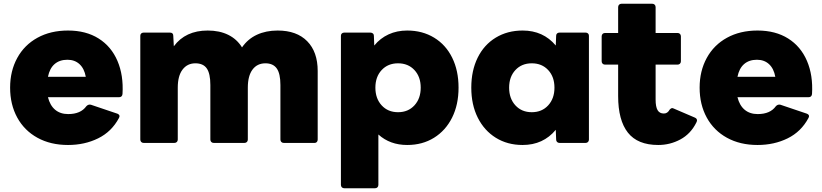

<svg xmlns="http://www.w3.org/2000/svg" viewBox="-20 -721 4386 1025"><path d="M34 -253Q34 -342 72 -411.5Q110 -481 180 -519.5Q250 -558 343 -558Q439 -558 506.5 -515.5Q574 -473 607 -396Q640 -319 634 -219Q632 -202 615 -202H236Q247 -158 274.5 -135Q302 -112 344 -112Q411 -112 441 -154Q451 -165 465 -162L607 -114Q618 -109 618 -101Q618 -97 615 -91Q576 -18 504 17.5Q432 53 343 53Q250 53 180 14.5Q110 -24 72 -93.5Q34 -163 34 -253ZM340 -402Q298 -402 271.5 -379Q245 -356 236 -311H438Q430 -355 404.5 -378.5Q379 -402 340 -402Z M729 24V-530Q729 -538 734 -542.5Q739 -547 747 -547H887Q905 -547 905 -530L908 -474Q970 -558 1089 -558Q1152 -558 1198.5 -535Q1245 -512 1272 -468Q1303 -513 1351.5 -535.5Q1400 -558 1462 -558Q1564 -558 1620 -501Q1676 -444 1676 -342V24Q1676 32 1671.5 37Q1667 42 1660 42H1495Q1487 42 1482 37Q1477 32 1477 24V-267Q1477 -328 1457.5 -355.5Q1438 -383 1397 -383Q1353 -383 1328 -349.5Q1303 -316 1303 -253V24Q1303 32 1298 37Q1293 42 1285 42H1121Q1113 42 1108 37Q1103 32 1103 24V-267Q1103 -328 1084 -355.5Q1065 -383 1023 -383Q980 -383 954.5 -349.5Q929 -316 929 -253V24Q929 32 924 37Q919 42 911 42H747Q739 42 734 37Q729 32 729 24Z M1800 266V-530Q1800 -538 1805 -542.5Q1810 -547 1818 -547H1957Q1965 -547 1970.5 -542.5Q1976 -538 1976 -530L1978 -478Q2010 -517 2054.5 -537.5Q2099 -558 2154 -558Q2235 -558 2297.5 -520Q2360 -482 2394 -413Q2428 -344 2428 -253Q2428 -162 2393.5 -93Q2359 -24 2297 14.5Q2235 53 2154 53Q2062 53 2000 -3V266Q2000 274 1995 279Q1990 284 1982 284H1818Q1810 284 1805 279Q1800 274 1800 266ZM2105 -122Q2159 -122 2192.5 -158.5Q2226 -195 2226 -253Q2226 -311 2192.5 -347Q2159 -383 2105 -383Q2051 -383 2017.5 -347Q1984 -311 1984 -253Q1984 -195 2017.5 -158.5Q2051 -122 2105 -122Z M2496 -253Q2496 -344 2530 -413Q2564 -482 2626.5 -520Q2689 -558 2770 -558Q2880 -558 2947 -478L2949 -530Q2949 -538 2954 -542.5Q2959 -547 2967 -547H3106Q3114 -547 3119 -542.5Q3124 -538 3124 -530V24Q3124 32 3119 37Q3114 42 3106 42H2967Q2959 42 2954 37Q2949 32 2949 24L2947 -28Q2880 53 2770 53Q2689 53 2627 14.5Q2565 -24 2530.5 -93Q2496 -162 2496 -253ZM2819 -122Q2873 -122 2906.5 -158.5Q2940 -195 2940 -253Q2940 -311 2906.5 -347Q2873 -383 2819 -383Q2765 -383 2731.5 -347Q2698 -311 2698 -253Q2698 -195 2731.5 -158.5Q2765 -122 2819 -122Z M3280 -208V-376H3210Q3202 -376 3197 -381Q3192 -386 3192 -394V-527Q3192 -535 3197 -540Q3202 -545 3210 -545H3280V-683Q3280 -691 3285 -696Q3290 -701 3298 -701H3462Q3470 -701 3475 -696Q3480 -691 3480 -683V-545H3597Q3605 -545 3610 -540Q3615 -535 3615 -527V-394Q3615 -386 3610 -381Q3605 -376 3597 -376H3480V-189Q3480 -151 3490.5 -133Q3501 -115 3524 -115Q3534 -115 3541.5 -120Q3549 -125 3556 -137Q3563 -144 3568 -144Q3572 -144 3578 -141L3690 -93Q3701 -88 3701 -78Q3701 -74 3697 -66Q3667 -6 3612 23.5Q3557 53 3494 53Q3384 53 3332 -13Q3280 -79 3280 -208Z M3715 -253Q3715 -342 3753 -411.5Q3791 -481 3861 -519.5Q3931 -558 4024 -558Q4120 -558 4187.5 -515.5Q4255 -473 4288 -396Q4321 -319 4315 -219Q4313 -202 4296 -202H3917Q3928 -158 3955.5 -135Q3983 -112 4025 -112Q4092 -112 4122 -154Q4132 -165 4146 -162L4288 -114Q4299 -109 4299 -101Q4299 -97 4296 -91Q4257 -18 4185 17.5Q4113 53 4024 53Q3931 53 3861 14.5Q3791 -24 3753 -93.5Q3715 -163 3715 -253ZM4021 -402Q3979 -402 3952.5 -379Q3926 -356 3917 -311H4119Q4111 -355 4085.5 -378.5Q4060 -402 4021 -402Z"/></svg>

Font: LINE Seed JP_TTF ExtraBold
Style: Regular
Weight: 800
Designer: LY Corporation & Fontrix & Fontworks
Version: Version 1.015